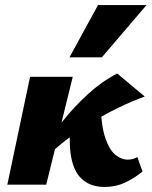

<svg xmlns="http://www.w3.org/2000/svg" viewBox="-20 -731 600 760"><path d="M157 -101 133 -123Q176 -186 224 -246.5Q272 -307 327 -357.5Q382 -408 444 -440L553 -349Q503 -331 448.5 -304.5Q394 -278 340.5 -245Q287 -212 240 -175.5Q193 -139 157 -101ZM9 0 99 -427H268L163 0ZM394 9Q344 9 311 -16.5Q278 -42 265 -94Q252 -146 258 -226L378 -314Q381 -230 397.5 -183Q414 -136 437.5 -117.5Q461 -99 485 -99Q491 -99 497.5 -100Q504 -101 511 -103.5Q518 -106 524 -109L544 -52Q511 -25 474.5 -8Q438 9 394 9ZM255 -504 368 -711H560L383 -504Z"/></svg>

Font: Ysabeau Black
Style: Italic
Weight: 900
Italic angle: -12°
Version: Version 2.000;gftools[0.9.27.dev2+g8671c4b]